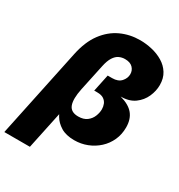

<svg xmlns="http://www.w3.org/2000/svg" viewBox="-262 -887 1135 1219"><g transform="rotate(30 305.0 -277.5)"><path d="M-47.9 190.4 88.9 -460Q109.9 -560.1 156.7 -623Q203.6 -686 268.6 -716.1Q333.5 -746.1 408.7 -746.1Q452.1 -746.1 496.3 -735.8Q540.5 -725.6 577.1 -703.6Q613.8 -681.6 636 -646.2Q658.2 -610.8 658.2 -561Q658.2 -518.1 639.2 -474.9Q620.1 -431.6 580.6 -402.8Q541 -374 479 -374Q545.9 -356 576.7 -318.6Q607.4 -281.2 607.4 -221.2Q607.4 -169.9 587.9 -127Q568.4 -84 533.9 -52.5Q499.5 -21 455.3 -3.7Q411.1 13.7 361.8 13.7Q300.3 13.7 262.5 -10Q224.6 -33.7 205.6 -66.4Q186.5 -99.1 180.7 -125.5L205.6 -122.1L139.6 190.4ZM308.1 -129.4Q347.7 -129.4 371.6 -147.7Q395.5 -166 406 -192.9Q416.5 -219.7 416.5 -244.1Q416.5 -263.7 409.4 -281.5Q402.3 -299.3 385.3 -311Q368.2 -322.8 336.9 -322.8H314.9L341.3 -448.2H374Q417.5 -448.2 439.5 -472.9Q461.4 -497.6 461.4 -527.3Q461.4 -555.2 442.1 -574.7Q422.9 -594.2 384.8 -594.2Q362.3 -594.2 342 -584.7Q321.8 -575.2 306.2 -550.8Q290.5 -526.4 281.2 -482.4L240.2 -289.6Q223.6 -210 238.8 -169.7Q253.9 -129.4 308.1 -129.4Z"/></g></svg>

Font: Schibsted Grotesk Black
Style: Italic
Weight: 900
Italic angle: -12°
Designer: Bakken & Baeck AS, Henrik Kongsvoll
Foundry: Schibsted ASA
Version: Version 1.100;gftools[0.9.25]